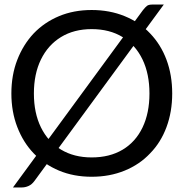

<svg xmlns="http://www.w3.org/2000/svg" viewBox="-20 -769 807 844"><path d="M383 8Q304 8 239.5 -19Q175 -46 128 -95Q82 -143 56 -210.5Q30 -278 30 -358Q30 -439 56 -506Q82 -573 128 -622Q175 -671 239.5 -698Q304 -725 383 -725Q462 -725 528 -698Q594 -671 640 -622Q687 -573 712 -506Q737 -439 737 -358Q737 -278 712 -210.5Q687 -143 640 -95Q594 -46 528 -19Q462 8 383 8ZM383 -77Q462 -77 519 -111Q576 -145 606.5 -208.5Q637 -272 637 -358Q637 -444 606.5 -507.5Q576 -571 519 -606Q462 -641 383 -641Q305 -641 248 -606Q191 -571 160 -507.5Q129 -444 129 -358Q129 -272 160 -209Q191 -146 248 -111.5Q305 -77 383 -77ZM37 55 608 -724Q619 -738 626.5 -743.5Q634 -749 650 -749H700L131 27Q120 42 105.5 48.5Q91 55 76 55Z"/></svg>

Font: Aleo
Style: Regular
Weight: 400
Designer: Alessio Laiso
Foundry: Alessio Laiso
Version: Version 2.001; ttfautohint (v1.8.4.7-5d5b);gftools[0.9.29]